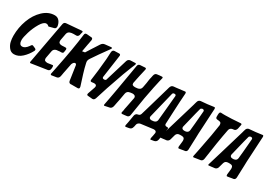

<svg xmlns="http://www.w3.org/2000/svg" viewBox="-13 -1649 3689 2644"><g transform="rotate(30 1832.0 -327.0)"><path d="M441 -624 440 -625Q440 -594 414 -588H415L335 -567Q331 -567 321 -577Q308 -588 290 -588Q247 -588 202 -511.5Q157 -435 131 -349.5Q105 -264 105 -222Q105 -188 118 -167L117 -168Q129 -146 158 -146Q201 -146 245 -206L250 -214Q262 -234 275 -234Q277 -234 283 -232L323 -215Q338 -209 338 -194Q338 -186 335 -181Q296 -106 237.5 -52Q179 2 111 2Q62 2 30.5 -38Q-1 -78 -11 -123.5Q-21 -169 -21 -217Q-21 -347 23.5 -467.5Q68 -588 151 -666.5Q234 -745 334 -745Q380 -745 408 -710Q436 -675 441 -624Z M627 -44 377 -6H374L369 -5Q360 -6 360 -18Q360 -25 361 -26Q414 -316 483 -689Q489 -724 520 -727H519L762 -747Q778 -747 778 -736Q778 -733 776 -725V-726L775 -723Q769 -699 766 -686H767Q757 -653 730 -651H684Q665 -650 653.5 -648.5Q642 -647 627.5 -641.5Q613 -636 604 -625Q595 -614 591 -597Q585 -561 571 -489L572 -491Q570 -487 570 -476Q570 -432 624 -432L647 -433Q650 -434 655 -434H685Q702 -434 702 -410L696 -371Q693 -349 671 -348Q668 -347 664 -347H639Q632 -347 624 -345Q550 -345 540 -290L519 -176V-174L518 -170Q518 -143 532 -134Q546 -125 574 -125L642 -135H645L650 -136Q662 -136 662 -113L660 -84Q655 -49 627 -44Z M780 -17 709 -6H706L701 -5Q689 -7 689 -20V-22Q690 -23 690.5 -25Q691 -27 691 -30L711 -127Q784 -486 810 -706Q813 -740 838 -740H849Q858 -739 877 -737.5Q896 -736 905 -735L919 -734Q942 -734 942 -703L935 -666Q934 -658 932 -648.5Q930 -639 930 -638Q928 -632 928 -630L905 -503L948 -510Q969 -545 1010 -608L1022 -626Q1038 -652 1072 -704Q1094 -740 1131 -743L1217 -752H1229Q1241 -752 1241 -747Q1241 -739 1227 -719L1228 -720L1204 -687Q1128 -584 1046 -461H1047Q1031 -440 1031 -412Q1031 -406 1034 -392L1052 -317Q1072 -244 1099 -162L1128 -71Q1130 -61 1130 -55Q1130 -33 1106 -33H1005L996 -32Q965 -32 960 -68L957 -89Q956 -100 952 -124L927 -293Q923 -315 904 -315Q892 -315 880 -302Q869 -287 864 -273Q862 -264 858 -241.5Q854 -219 851 -207Q851 -204 839 -146Q835 -126 833 -117Q832 -109 828.5 -90Q825 -71 823 -61Q815 -22 780 -17Z M1545 -727 1619 -730H1622Q1634 -730 1634 -720Q1634 -714 1631 -706L1605 -644Q1583 -592 1554 -512Q1440 -193 1395 -39V-40Q1384 -6 1357 -6H1351L1283 -12Q1264 -13 1264 -31Q1264 -36 1267 -45L1306 -158Q1309 -168 1309 -175Q1309 -205 1271 -205H1264L1232 -201H1227Q1209 -201 1209 -222Q1209 -227 1210 -229L1230 -384L1249 -575Q1250 -588 1251 -612Q1252 -636 1253 -655.5Q1254 -675 1255 -692Q1260 -728 1290 -730L1361 -732H1364Q1385 -732 1385 -709Q1385 -708 1384.5 -706Q1384 -704 1384 -702L1333 -344V-340Q1333 -318 1361 -318Q1387 -318 1393 -339L1392 -338L1498 -688Q1510 -725 1545 -727Z M1623 -22 1551 -7Q1550 -7 1548 -6.5Q1546 -6 1544 -6Q1536 -6 1536 -18Q1536 -25 1537 -26L1556 -125Q1570 -211 1582 -267Q1611 -442 1637 -587L1656 -700Q1661 -735 1692 -738L1769 -743Q1787 -743 1787 -729Q1787 -723 1786 -719L1761 -609Q1757 -591 1748.5 -550.5Q1740 -510 1736 -488V-490Q1734 -482 1734 -476Q1734 -453 1747 -446Q1760 -439 1785 -439L1819 -442Q1871 -449 1879 -494L1893 -569Q1897 -588 1898 -606Q1902 -639 1912 -676Q1913 -678 1913 -683L1916 -697Q1924 -741 1959 -744Q1963 -744 1974 -745.5Q1985 -747 1990 -748L2033 -751Q2042 -751 2045 -747.5Q2048 -744 2048 -735Q2048 -731 2046 -727L2033 -673Q2014 -597 1972 -374Q1947 -230 1924 -78Q1922 -62 1911.5 -51Q1901 -40 1887 -39Q1875 -37 1851 -34.5Q1827 -32 1816 -31Q1799 -31 1799 -44V-53L1804 -71Q1805 -75 1806.5 -83Q1808 -91 1808 -94Q1810 -104 1810 -110Q1813 -117 1815 -133Q1816 -139 1818.5 -150.5Q1821 -162 1822 -168Q1841 -257 1847 -296V-294Q1849 -302 1849 -308Q1849 -347 1797 -347L1765 -343Q1713 -336 1706 -292V-293L1686 -181Q1682 -163 1675 -128.5Q1668 -94 1665 -77L1662 -66L1663 -67Q1653 -29 1623 -22Z M2386 70 2340 78Q2334 80 2333 80Q2323 80 2323 65Q2323 59 2324 56Q2325 50 2327.5 37Q2330 24 2332 18Q2336 -7 2339 -22Q2341 -30 2341 -33Q2341 -66 2301 -66H2294L2102 -41Q2083 -38 2069 -26Q2055 -14 2052 3Q2050 13 2046 33L2043 42Q2035 82 1998 89Q1989 92 1983 92L1970 94Q1963 95 1953 97Q1951 97 1948 97.5Q1945 98 1944 98Q1933 98 1933 84Q1933 78 1934 74L1939 51Q1940 39 1945 21Q1946 12 1964 -91Q1967 -108 1978.5 -120Q1990 -132 2006 -133Q2038 -139 2046 -165Q2050 -179 2068.5 -240.5Q2087 -302 2096 -335Q2162 -557 2193 -671Q2205 -710 2240 -713L2281 -717Q2288 -718 2301.5 -719.5Q2315 -721 2322 -722Q2352 -724 2405 -732Q2408 -733 2413 -733Q2428 -733 2428 -711V-705Q2420 -608 2409 -370Q2405 -270 2402 -217V-213Q2402 -185 2436 -185H2446Q2461 -185 2461 -168V-166L2460 -163Q2452 -112 2428 22Q2420 62 2384 70ZM2211 -158 2239 -161Q2282 -168 2288 -207Q2296 -288 2305 -383Q2323 -569 2326 -611Q2326 -633 2301 -633H2299Q2277 -633 2271 -614Q2230 -443 2170 -202Q2168 -192 2168 -190Q2168 -177 2177.5 -167.5Q2187 -158 2205 -158Z M2743 -11 2733 -10H2736L2732 -9L2733 -10H2731L2726 -9Q2714 -9 2714 -33L2723 -114L2724 -133Q2724 -181 2675 -181H2649Q2600 -181 2588 -139L2567 -63Q2563 -47 2551 -36Q2539 -25 2525 -23L2516 -22Q2498 -20 2490 -19Q2484 -18 2472.5 -16.5Q2461 -15 2456 -15L2438 -13H2434L2430 -12Q2423 -12 2423 -21V-26Q2423 -29 2425 -32L2495 -265Q2548 -437 2599 -615L2605 -635Q2607 -644 2612 -661.5Q2617 -679 2620 -688Q2624 -704 2635.5 -714Q2647 -724 2662 -726L2763 -735Q2829 -743 2861 -748H2864L2869 -749Q2882 -748 2882 -724L2877 -638Q2872 -572 2866 -432Q2865 -415 2863 -379.5Q2861 -344 2860 -326L2858 -252Q2856 -202 2855 -175Q2853 -140 2851 -62Q2848 -28 2819 -23L2802 -21Q2784 -18 2779 -17Q2775 -16 2768 -15Q2761 -14 2755 -13Q2749 -12 2743 -11ZM2760 -537 2767 -623Q2767 -646 2737 -646Q2714 -640 2710 -626L2688 -542Q2650 -386 2631 -309Q2628 -298 2628 -295Q2628 -259 2669 -259H2685Q2735 -264 2739 -308L2741 -331Q2747 -389 2750 -421Q2758 -514 2760 -537Z M3069 -21 2971 -6H2968L2963 -5Q2954 -6 2954 -16Q2954 -22 2955 -26L2970 -98Q2975 -120 2983 -164Q3034 -417 3055 -569Q3055 -592 3046 -603.5Q3037 -615 3011 -617L2984 -620Q2961 -624 2961 -650V-681Q2961 -683 2961.5 -685.5Q2962 -688 2962 -689L2961 -687Q2963 -691 2963 -702Q2966 -726 2986 -727L2998 -726Q3008 -725 3028 -725H3055Q3134 -725 3292 -737Q3310 -737 3310 -724Q3310 -717 3309 -716L3297 -656Q3293 -639 3282.5 -627Q3272 -615 3259 -614H3257Q3253 -613 3250 -613Q3248 -613 3247 -612H3241Q3240 -611 3238 -611L3239 -612Q3194 -605 3187 -564L3167 -458Q3157 -402 3145 -328Q3131 -239 3105 -61Q3098 -26 3069 -21Z M3512 -11 3502 -10H3505L3501 -9L3502 -10H3500L3495 -9Q3483 -9 3483 -33L3492 -114L3493 -133Q3493 -181 3444 -181H3418Q3369 -181 3357 -139L3336 -63Q3332 -47 3320 -36Q3308 -25 3294 -23L3285 -22Q3267 -20 3259 -19Q3253 -18 3241.5 -16.5Q3230 -15 3225 -15L3207 -13H3203L3199 -12Q3192 -12 3192 -21V-26Q3192 -29 3194 -32L3264 -265Q3317 -437 3368 -615L3374 -635Q3376 -644 3381 -661.5Q3386 -679 3389 -688Q3393 -704 3404.5 -714Q3416 -724 3431 -726L3532 -735Q3598 -743 3630 -748H3633L3638 -749Q3651 -748 3651 -724L3646 -638Q3641 -572 3635 -432Q3634 -415 3632 -379.5Q3630 -344 3629 -326L3627 -252Q3625 -202 3624 -175Q3622 -140 3620 -62Q3617 -28 3588 -23L3571 -21Q3553 -18 3548 -17Q3544 -16 3537 -15Q3530 -14 3524 -13Q3518 -12 3512 -11ZM3529 -537 3536 -623Q3536 -646 3506 -646Q3483 -640 3479 -626L3457 -542Q3419 -386 3400 -309Q3397 -298 3397 -295Q3397 -259 3438 -259H3454Q3504 -264 3508 -308L3510 -331Q3516 -389 3519 -421Q3527 -514 3529 -537Z"/></g></svg>

Font: Bangerz Fix
Style: Regular
Weight: 400
Designer: vernon adams
Foundry: Vernon Adams
Version: Version 2.10;December 28, 2023;FontCreator 13.0.0.2683 64-bi